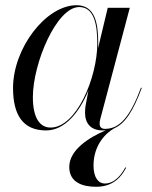

<svg xmlns="http://www.w3.org/2000/svg" viewBox="-20 -490 584 736"><path d="M356.5 -324C356.5 -397.5 346 -470 273.5 -470C156 -470 30 -305.5 30 -152.5C30 -50 67.5 10 156.5 10C228 10 284.5 -59 319 -143.5L308 -85C307 -78 306 -69 306 -58C306 -18 327 10 374 10C378 10 381.5 10 385.5 9.5C324 35.5 245.5 83.5 245.5 150C245.5 210 297.5 226 348.5 226C419.5 226 448.5 181 463.5 153L460.5 151.5C446.5 177.5 421 213.5 381.5 213.5C357.5 213.5 338.5 191 338.5 144.5C338.5 64.5 387 19 418.5 1.5C460.5 -17 491 -66 523.5 -153L520.5 -154C478.5 -41.5 438.5 4 382.5 4C367.5 4 362 -4.5 362 -16C362 -20.5 362.5 -26.5 364 -32L477.5 -460H393L356 -305.5C356.5 -312 356.5 -318 356.5 -324ZM353 -324C353 -192.5 273 -1 174 -1C133 -1 106 -37.5 106 -117.5C106 -247.5 197 -463 283.5 -463C338.5 -463 353 -401.5 353 -324Z"/></svg>

Font: Bodoni* 48pt
Style: Italic
Weight: 400
Italic angle: -13°
Version: Version 2.3